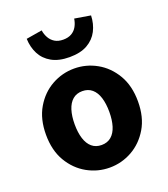

<svg xmlns="http://www.w3.org/2000/svg" viewBox="-137 -838 830 948"><g transform="rotate(-20 277.5 -364.0)"><path d="M277.5 12Q214.8 12 159.7 -18.7Q104.6 -49.5 70.2 -107.5Q35.9 -165.6 35.9 -247.9Q35.9 -330.4 70.2 -388.5Q104.6 -446.7 159.7 -477.4Q214.8 -508.1 277.5 -508.1Q340.3 -508.1 395.3 -477.4Q450.3 -446.7 484.8 -388.5Q519.2 -330.4 519.2 -247.9Q519.2 -165.6 484.8 -107.5Q450.3 -49.5 395.3 -18.7Q340.3 12 277.5 12ZM277.5 -106.6Q307.9 -106.6 328.3 -123.9Q348.7 -141.2 358.6 -173.1Q368.5 -205 368.5 -247.9Q368.5 -290.8 358.6 -322.8Q348.7 -354.7 328.3 -372.1Q307.9 -389.5 277.5 -389.5Q247.1 -389.5 226.8 -372.1Q206.5 -354.7 196.5 -322.8Q186.5 -290.8 186.5 -247.9Q186.5 -205 196.5 -173.1Q206.5 -141.2 226.8 -123.9Q247.1 -106.6 277.5 -106.6ZM277.5 -568.4Q220.9 -568.4 183.8 -589.4Q146.6 -610.4 128.3 -646.1Q110 -681.7 108.5 -725.9L192.1 -739.8Q195.3 -718.2 205.6 -700Q215.9 -681.8 233.6 -671Q251.2 -660.3 277.5 -660.3Q304 -660.3 322 -671Q340 -681.8 349.9 -700Q359.8 -718.2 362.9 -739.8L446.6 -725.9Q445.1 -681.7 426.8 -646.1Q408.5 -610.4 371.8 -589.4Q335.1 -568.4 277.5 -568.4Z"/></g></svg>

Font: Source Sans 3 VF
Style: Regular
Weight: 200
Designer: Paul D. Hunt
Foundry: Adobe
Version: Version 3.046;hotconv 1.0.118;makeotfexe 2.5.65603